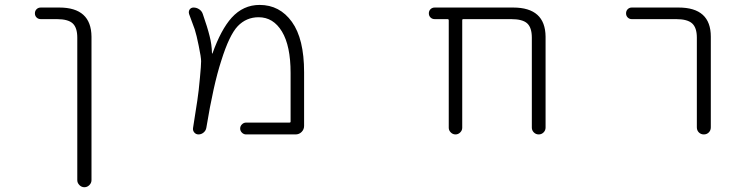

<svg xmlns="http://www.w3.org/2000/svg" viewBox="-20 -576 3040 792"><path d="M148.4 -497.1Q137.7 -497.1 130.9 -503.9Q124 -510.7 124 -521Q124 -531.2 130.9 -538.1Q137.7 -544.9 148.4 -544.9H224.6Q356.4 -544.9 357.4 -424.8V167Q357.4 178.7 348.6 187.5Q339.8 196.3 328.1 196.3Q316.4 196.3 307.6 187.5Q298.8 178.7 298.8 167V-420.9Q298.8 -461.9 279.8 -479.5Q260.7 -497.1 214.8 -497.1Z M995.1 -21.5Q985.4 -21.5 978 -28.8Q970.7 -36.1 970.7 -45.9Q970.7 -55.7 978 -63Q985.4 -70.3 995.1 -70.3H1173.8Q1178.7 -70.3 1178.7 -74.2V-275.4Q1178.7 -386.7 1143.1 -445.8Q1107.4 -504.9 1046.9 -504.9Q996.1 -504.9 960.9 -468.3Q925.8 -431.6 892.6 -325.2Q860.4 -226.6 831.1 -48.8Q829.1 -37.1 819.8 -29.3Q810.5 -21.5 798.8 -21.5Q788.1 -21.5 781.2 -29.8Q774.4 -38.1 776.4 -48.8Q789.1 -127.9 793.9 -161.1Q799.8 -199.2 804.7 -254.9Q809.6 -305.7 809.6 -323.2Q809.6 -339.8 799.8 -386.7Q791 -430.7 783.2 -455.1Q776.4 -473.6 759.8 -518.6Q758.8 -522.5 758.8 -525.4Q758.8 -531.2 761.7 -536.1Q767.6 -544.9 778.3 -544.9Q791 -544.9 801.8 -537.6Q812.5 -530.3 816.4 -518.6Q835.9 -462.9 844.7 -426.8Q853.5 -393.6 854.5 -355.5Q854.5 -355.5 855 -355.5Q855.5 -355.5 856.4 -355.5Q891.6 -454.1 935.5 -502.9Q983.4 -555.7 1050.8 -555.7Q1133.8 -555.7 1184.1 -485.8Q1234.4 -416 1234.4 -278.3V-56.6Q1234.4 -42 1224.1 -31.7Q1213.9 -21.5 1199.2 -21.5Z M2173.8 -420.9Q2173.8 -461.9 2154.8 -479.5Q2135.7 -497.1 2088.9 -497.1H1890.6Q1886.7 -497.1 1886.7 -492.2V-48.8Q1886.7 -38.1 1878.4 -29.8Q1870.1 -21.5 1858.9 -21.5Q1847.7 -21.5 1839.4 -29.8Q1831.1 -38.1 1831.1 -48.8V-492.2Q1831.1 -497.1 1826.2 -497.1H1773.4Q1762.7 -497.1 1755.9 -503.9Q1749 -510.7 1749 -521Q1749 -531.2 1755.9 -538.1Q1762.7 -544.9 1773.4 -544.9H2096.7Q2229.5 -544.9 2230.5 -424.8V-49.8Q2230.5 -38.1 2222.2 -29.8Q2213.9 -21.5 2202.1 -21.5Q2190.4 -21.5 2182.1 -29.8Q2173.8 -38.1 2173.8 -49.8Z M2585.9 -497.1Q2576.2 -497.1 2569.3 -503.9Q2562.5 -510.7 2562.5 -521Q2562.5 -531.2 2569.3 -538.1Q2576.2 -544.9 2585.9 -544.9H2779.3Q2912.1 -544.9 2912.1 -424.8V-50.8Q2912.1 -38.1 2903.8 -29.8Q2895.5 -21.5 2883.3 -21.5Q2871.1 -21.5 2862.8 -29.8Q2854.5 -38.1 2854.5 -50.8V-420.9Q2854.5 -461.9 2835 -479.5Q2815.4 -497.1 2769.5 -497.1Z"/></svg>

Font: Rounded-L Mgen+ 1m light
Style: Regular
Weight: 200
Designer: [Source Han Sans]
Ryoko NISHIZUKA  (kana & ideographs); Paul D. Hunt (Latin, Greek & Cyrillic); Wenlong ZHANG  (bopomofo
Version: Version 1.059.20150602